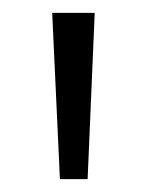

<svg xmlns="http://www.w3.org/2000/svg" viewBox="-20 -734 227 298"><path d="M127 -714H61L73 -456H116Z"/></svg>

Font: Noto Sans Bengali ExtraCondensed Light
Style: Regular
Weight: 300
Width: 2
Designer: Joana Ranito - Universal Thirst; Jelle Bosma - Monotype Design Team
Foundry: Universal Thirst ehf.
Version: Version 3.000